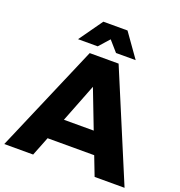

<svg xmlns="http://www.w3.org/2000/svg" viewBox="-163 -1042 1098 1174"><g transform="rotate(20 386.5 -455.0)"><path d="M0 0ZM583 0 535.2 -124H231.9L183.1 0H-4.9L295.9 -701.2H483.9L777.8 0ZM287.1 -264.2H481L384.8 -514.2ZM574.7 -756.8H446.8L387.7 -824.2L327.6 -756.8H199.7L308.6 -910.2H465.8Z"/></g></svg>

Font: Argentum Sans
Style: Bold
Weight: 700
Designer: Julieta Ulanovsky (Modified by Cristiano Sobral)
Foundry: Julieta Ulanovsky
Version: Version 1.000; ttfautohint (v1.5.65-e2d9)